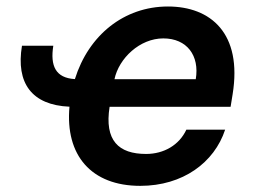

<svg xmlns="http://www.w3.org/2000/svg" viewBox="-20 -573 796 603"><path d="M147.4 -429.3H49C29.5 -311.8 79.9 -242.9 198.2 -237.9C184.3 -85.2 266.7 10.7 420.5 10.7C554.3 10.7 653.1 -62.5 687.1 -165.8H565.3C543 -117.5 494.7 -89.5 438.9 -89.5C352.6 -89.5 307.5 -131.4 324.2 -237.6H704.2L710.6 -277C741.5 -468.4 641.7 -552.6 507.5 -552.6C369.3 -552.6 258.2 -462.4 215.2 -324.6C154.5 -328.1 137.4 -366.1 147.4 -429.3ZM339.5 -324.2C353.3 -389.9 419 -452.4 492.9 -452.4C567.1 -452.4 607.2 -398.4 594.8 -324.2Z"/></svg>

Font: Margiela Sans Semi Bold
Style: Italic
Weight: 600
Italic angle: -9.39999°
Designer: Stefan Endress, Andreas Faust
Version: Version 1.100;FEAKit 1.0